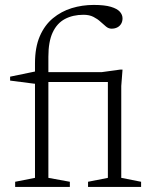

<svg xmlns="http://www.w3.org/2000/svg" viewBox="-20 -740 603 760"><path d="M415.5 -415.5H140L117 -408.5L20 -421V-436.5L124 -458L141.5 -454.5H383L455.5 -464.5H465L460 -399.5V-36L538.5 -20.5V0H328.5V-20.5L407 -36V-430ZM171.5 -36 256.5 -20.5V0H40V-20.5L118.5 -36V-489Q118.5 -552.5 137.5 -596.5Q156.5 -640.5 189.5 -667.8Q222.5 -695 264 -707.8Q305.5 -720.5 351 -720.5Q394 -720.5 419 -713Q444 -705.5 454.5 -693.5Q465 -681.5 465 -667.5Q465 -655 459.5 -645.8Q454 -636.5 444.2 -631.5Q434.5 -626.5 421.5 -626.5Q410 -626.5 399.8 -634.8Q389.5 -643 377.8 -654Q366 -665 349.8 -673.2Q333.5 -681.5 310.5 -681.5Q268.5 -681.5 237 -664.8Q205.5 -648 188.5 -611.5Q171.5 -575 171.5 -515.5Z"/></svg>

Font: Newsreader 14pt Light
Style: Regular
Weight: 300
Designer: Hugues Gentile
Foundry: Production Type
Version: Version 1.003